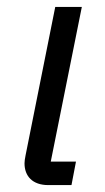

<svg xmlns="http://www.w3.org/2000/svg" viewBox="-20 -536 304 556"><path d="M187 0 200 -68H127L217 -516H140L54 -86C52 -76 51 -69 51 -63C51 -26 74 0 120 0Z"/></svg>

Font: Braiins Sans
Style: Italic
Weight: 400
Italic angle: -11.31°
Designer: Mike Abbink, Paul van der Laan, Pieter van Rosmalen, Jiri Chlebus, Lubos Buracinsky
Foundry: Bold Monday, Sudetype
Version: Version 1.000;hotconv 1.0.109;makeotfexe 2.5.65596